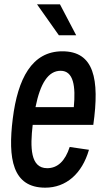

<svg xmlns="http://www.w3.org/2000/svg" viewBox="-20 -827 489 887"><path d="M257 -807H151L252 -664H332ZM391 -135 302 -148C281 -83 246 -50 198 -50C120 -50 119 -146 131 -250H411C441 -463 414 -590 268 -590C127 -590 62 -463 39 -279C16 -95 37 40 189 40C285 40 359 -24 391 -135ZM260 -500C320 -500 330 -428 321 -332H144C166 -442 203 -500 260 -500Z"/></svg>

Font: Smiley Sans Oblique
Style: Regular
Weight: 400
Italic angle: -8°
Designer: oooooohmygosh, Nagisa Chen, Janine Sui, Heda Shi, Jian Li
Foundry: atelierAnchor
Version: Version 2.0.1